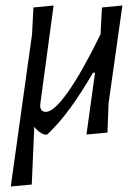

<svg xmlns="http://www.w3.org/2000/svg" viewBox="-20 -483 506 695"><path d="M423 -463 373 -109 369 -3 293 4 324 -220H317Q271 -142 232.5 -89.5Q194 -37 151 4H140Q118 -5 104 -24L95 185L19 192L96 -359L101 -456L174 -463L126 -108Q124 -93 129.5 -85.5Q135 -78 146 -78Q175 -78 226 -150Q277 -222 344 -359L349 -456Z"/></svg>

Font: Alegreya Sans SC
Style: Italic
Weight: 400
Italic angle: -7°
Designer: Juan Pablo del Peral
Foundry: Huerta Tipografica
Version: Version 2.008; ttfautohint (v1.6)